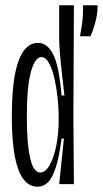

<svg xmlns="http://www.w3.org/2000/svg" viewBox="-20 -700 391 730"><path d="M123 10Q74 10 49.5 -56Q25 -122 25 -258Q25 -537 125 -537Q160 -537 182.5 -492.5Q205 -448 214 -337H225Q216 -412 210.5 -467Q205 -522 205 -557V-680H261L259 -253L261 0H205L223 -173H214Q205 -103 192 -63Q179 -23 162 -6.5Q145 10 123 10ZM133 -44Q153 -44 169 -72.5Q185 -101 194 -146.5Q203 -192 203 -241V-262Q203 -291 199 -328.5Q195 -366 187 -401.5Q179 -437 166.5 -460Q154 -483 137 -483Q114 -483 98 -428.5Q82 -374 82 -253Q82 -155 94.5 -99.5Q107 -44 133 -44ZM284 -562Q293 -607 294.5 -634Q296 -661 296 -680H351Q351 -644 341.5 -611.5Q332 -579 324 -562Z"/></svg>

Font: Bricolage Grotesque 48pt Condensed ExtraLight
Style: Regular
Weight: 200
Width: 3
Designer: Mathieu Triay
Foundry: Atelier Triay
Version: Version 1.000; ttfautohint (v1.8.4.7-5d5b);gftools[0.9.32]